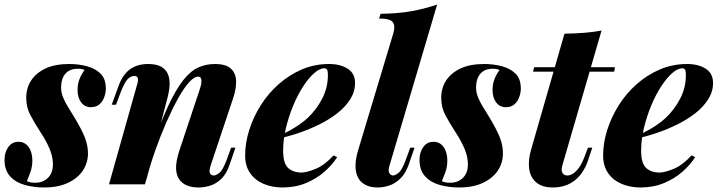

<svg xmlns="http://www.w3.org/2000/svg" viewBox="-40 -815 3173 849"><path d="M79 -14Q87 -10 95.5 -8.5Q104 -7 116 -7Q150 -7 172 -28.5Q194 -50 194 -88Q194 -122 179 -157.5Q164 -193 137 -234Q113 -271 94.5 -305.5Q76 -340 76 -383Q76 -426 98 -459.5Q120 -493 162 -512.5Q204 -532 266 -532Q306 -532 343 -522.5Q380 -513 404 -490Q428 -467 428 -423Q428 -405 421 -385.5Q414 -366 399.5 -353.5Q385 -341 362 -341Q335 -341 319 -362Q303 -383 303 -417Q303 -446 313 -469Q323 -492 334 -505Q324 -511 304 -511Q269 -511 250 -490Q231 -469 230 -429Q230 -407 238.5 -385.5Q247 -364 260.5 -342.5Q274 -321 289 -296Q321 -243 335 -207.5Q349 -172 349 -137Q349 -95 326.5 -61Q304 -27 260.5 -6.5Q217 14 155 14Q110 14 70 3Q30 -8 5 -35Q-20 -62 -20 -108Q-20 -141 -3.5 -164.5Q13 -188 42 -188Q70 -188 86.5 -165Q103 -142 103 -105Q103 -77 94 -52.5Q85 -28 79 -14Z M601 0H442L564 -433Q569 -448 570 -458Q571 -468 567.5 -473.5Q564 -479 554 -479Q537 -479 523.5 -464Q510 -449 494 -408L473 -352H454L482 -429Q501 -484 534 -508Q567 -532 615 -532Q652 -532 673.5 -519.5Q695 -507 703 -486Q711 -465 710 -440.5Q709 -416 703 -392ZM629 -156Q669 -272 703 -345Q737 -418 769.5 -459.5Q802 -501 836.5 -516.5Q871 -532 910 -532Q959 -532 981 -511.5Q1003 -491 1004 -456.5Q1005 -422 991 -381L892 -85Q883 -57 889 -48Q895 -39 905 -39Q916 -39 931 -51.5Q946 -64 963 -110L982 -162H1001L976 -89Q962 -47 939.5 -25Q917 -3 890.5 5.5Q864 14 838 14Q808 14 786.5 5Q765 -4 753 -21Q739 -41 738.5 -72Q738 -103 754 -152L842 -416Q848 -433 850 -446.5Q852 -460 849 -468Q846 -476 836 -476Q818 -476 795 -450Q772 -424 747 -379Q722 -334 696 -275Q670 -216 646.5 -149.5Q623 -83 606 -16Z M1190 -213Q1227 -229 1261 -249.5Q1295 -270 1321 -294Q1360 -331 1385 -379.5Q1410 -428 1410 -484Q1410 -501 1406 -507Q1402 -513 1394 -513Q1373 -513 1348 -490.5Q1323 -468 1299 -430.5Q1275 -393 1255.5 -345.5Q1236 -298 1224 -247.5Q1212 -197 1212 -149Q1212 -92 1234.5 -72Q1257 -52 1293 -52Q1316 -52 1356 -68.5Q1396 -85 1435 -128L1451 -120Q1430 -87 1395 -56Q1360 -25 1313 -5.5Q1266 14 1209 14Q1163 14 1125.5 -2Q1088 -18 1066 -49.5Q1044 -81 1044 -127Q1044 -183 1062 -240Q1080 -297 1113 -349.5Q1146 -402 1192.5 -443Q1239 -484 1295 -508Q1351 -532 1416 -532Q1464 -532 1497 -511.5Q1530 -491 1530 -448Q1530 -410 1509 -376.5Q1488 -343 1452.5 -315Q1417 -287 1372.5 -265Q1328 -243 1281 -227Q1234 -211 1189 -202Z M1683 -85Q1675 -60 1681.5 -49.5Q1688 -39 1699 -39Q1707 -39 1722.5 -51Q1738 -63 1755 -110L1774 -162H1793L1768 -89Q1753 -47 1730 -25Q1707 -3 1681 5.5Q1655 14 1630 14Q1598 14 1576 2.5Q1554 -9 1543 -30Q1532 -51 1532 -81.5Q1532 -112 1544 -152L1699 -667Q1709 -701 1697 -717Q1685 -733 1636 -733L1643 -754Q1720 -755 1779 -765.5Q1838 -776 1893 -795Z M1914 -14Q1922 -10 1930.5 -8.5Q1939 -7 1951 -7Q1985 -7 2007 -28.5Q2029 -50 2029 -88Q2029 -122 2014 -157.5Q1999 -193 1972 -234Q1948 -271 1929.5 -305.5Q1911 -340 1911 -383Q1911 -426 1933 -459.5Q1955 -493 1997 -512.5Q2039 -532 2101 -532Q2141 -532 2178 -522.5Q2215 -513 2239 -490Q2263 -467 2263 -423Q2263 -405 2256 -385.5Q2249 -366 2234.5 -353.5Q2220 -341 2197 -341Q2170 -341 2154 -362Q2138 -383 2138 -417Q2138 -446 2148 -469Q2158 -492 2169 -505Q2159 -511 2139 -511Q2104 -511 2085 -490Q2066 -469 2065 -429Q2065 -407 2073.5 -385.5Q2082 -364 2095.5 -342.5Q2109 -321 2124 -296Q2156 -243 2170 -207.5Q2184 -172 2184 -137Q2184 -95 2161.5 -61Q2139 -27 2095.5 -6.5Q2052 14 1990 14Q1945 14 1905 3Q1865 -8 1840 -35Q1815 -62 1815 -108Q1815 -141 1831.5 -164.5Q1848 -188 1877 -188Q1905 -188 1921.5 -165Q1938 -142 1938 -105Q1938 -77 1929 -52.5Q1920 -28 1914 -14Z M2679 -518 2676 -498H2317L2322 -518ZM2447 -85Q2440 -62 2447 -50.5Q2454 -39 2469 -39Q2489 -39 2509.5 -60.5Q2530 -82 2544 -120L2560 -162H2579L2560 -105Q2540 -47 2500.5 -16.5Q2461 14 2405 14Q2357 14 2331 -8.5Q2305 -31 2300 -68.5Q2295 -106 2308 -152L2456 -666Q2505 -667 2544 -670Q2583 -673 2620 -680Z M2773 -213Q2810 -229 2844 -249.5Q2878 -270 2904 -294Q2943 -331 2968 -379.5Q2993 -428 2993 -484Q2993 -501 2989 -507Q2985 -513 2977 -513Q2956 -513 2931 -490.5Q2906 -468 2882 -430.5Q2858 -393 2838.5 -345.5Q2819 -298 2807 -247.5Q2795 -197 2795 -149Q2795 -92 2817.5 -72Q2840 -52 2876 -52Q2899 -52 2939 -68.5Q2979 -85 3018 -128L3034 -120Q3013 -87 2978 -56Q2943 -25 2896 -5.5Q2849 14 2792 14Q2746 14 2708.5 -2Q2671 -18 2649 -49.5Q2627 -81 2627 -127Q2627 -183 2645 -240Q2663 -297 2696 -349.5Q2729 -402 2775.5 -443Q2822 -484 2878 -508Q2934 -532 2999 -532Q3047 -532 3080 -511.5Q3113 -491 3113 -448Q3113 -410 3092 -376.5Q3071 -343 3035.5 -315Q3000 -287 2955.5 -265Q2911 -243 2864 -227Q2817 -211 2772 -202Z"/></svg>

Font: Playfair Display ExtraBold
Style: Italic
Weight: 800
Italic angle: -14°
Designer: Claus Eggers Sørensen
Foundry: Claus Eggers Sørensen
Version: Version 1.203